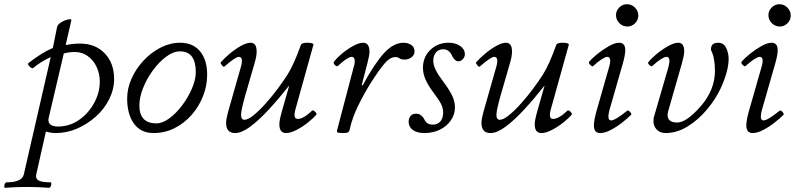

<svg xmlns="http://www.w3.org/2000/svg" viewBox="-88 -619 3776 912"><path d="M-63 273Q-70 273 -67 260Q-64 247 -56 247Q16 247 25 210L153 -348Q102 -324 70 -296Q67 -293 59.5 -297.5Q52 -302 47.5 -309Q43 -316 48 -320Q79 -344 106.5 -361.5Q134 -379 163 -391L183 -490Q185 -500 196 -508.5Q207 -517 220 -522Q233 -527 242.5 -527.5Q252 -528 251 -523L224 -405Q259 -412 292 -412Q365 -412 409.5 -365.5Q454 -319 454 -244Q454 -195 431 -148.5Q408 -102 368 -66Q328 -30 279 -8.5Q230 13 177 13Q155 13 130 6L85 206Q79 229 95 238Q111 247 151 247Q158 247 155 260Q152 273 145 273Q118 271 92 270Q66 269 40 269Q13 269 -13 270Q-39 271 -63 273ZM187 -18Q242 -18 287 -49Q332 -80 359 -129.5Q386 -179 386 -232Q386 -269 371 -301Q356 -333 329 -352.5Q302 -372 267 -372Q240 -372 215 -365L143 -58Q142 -52 142 -49Q142 -32 155 -25Q168 -18 187 -18Z M641 13Q581 13 548.5 -31.5Q516 -76 516 -151Q516 -199 537 -246Q558 -293 594 -331.5Q630 -370 675 -393Q720 -416 767 -416Q829 -416 862.5 -375Q896 -334 896 -264Q896 -212 876.5 -162.5Q857 -113 822.5 -73.5Q788 -34 741.5 -10.5Q695 13 641 13ZM655 -33Q684 -33 716.5 -57Q749 -81 777.5 -119Q806 -157 824 -199Q842 -241 842 -277Q842 -375 767 -375Q735 -375 701 -349.5Q667 -324 638 -284.5Q609 -245 591.5 -200.5Q574 -156 574 -118Q574 -33 655 -33Z M1029 13Q986 13 986 -35Q986 -53 995 -86L1057 -304Q1069 -349 1046 -349Q1031 -349 978 -303Q974 -299 966 -309.5Q958 -320 960 -322Q976 -341 1002 -363Q1028 -385 1055.5 -400.5Q1083 -416 1102 -416Q1131 -416 1131 -375Q1131 -364 1129 -351.5Q1127 -339 1121 -318L1077 -166Q1057 -95 1057 -74Q1057 -50 1073 -50Q1090 -50 1117 -72Q1144 -94 1174 -127.5Q1204 -161 1231.5 -198Q1259 -235 1278 -265Q1293 -289 1309 -324.5Q1325 -360 1341 -405Q1345 -416 1370 -416Q1401 -416 1401 -407L1318 -109Q1309 -80 1311.5 -67Q1314 -54 1326 -54Q1353 -54 1394 -93Q1399 -98 1408.5 -88.5Q1418 -79 1415 -75Q1402 -59 1376 -38Q1350 -17 1321 -2Q1292 13 1271 13Q1239 13 1239 -28Q1239 -37 1241 -49Q1243 -61 1250 -87L1286 -213Q1237 -151 1190 -100Q1143 -49 1101.5 -18Q1060 13 1029 13Z M1542 13Q1519 13 1515 9.5Q1511 6 1513 0L1593 -304Q1594 -307 1595.5 -314Q1597 -321 1597 -328Q1597 -349 1582 -349Q1574 -349 1558 -339Q1542 -329 1517 -306Q1512 -301 1503 -310Q1494 -319 1498 -325Q1510 -342 1535.5 -363.5Q1561 -385 1589 -400.5Q1617 -416 1637 -416Q1667 -416 1667 -373Q1667 -357 1657 -318L1630 -214H1635Q1690 -316 1735.5 -366Q1781 -416 1829 -416Q1850 -416 1865.5 -405.5Q1881 -395 1881 -375Q1881 -358 1867 -347Q1853 -336 1833 -336Q1820 -336 1814.5 -339Q1809 -342 1804.5 -345Q1800 -348 1791 -348Q1765 -348 1740 -319Q1715 -290 1677 -231Q1641 -174 1613 -116.5Q1585 -59 1573 -4Q1571 6 1565 9.5Q1559 13 1542 13Z M1928 13Q1893 13 1873 -1.5Q1853 -16 1853 -41Q1853 -58 1862.5 -68.5Q1872 -79 1888 -79Q1913 -79 1927 -53Q1938 -27 1968 -27Q1991 -27 2004 -42.5Q2017 -58 2017 -85Q2017 -105 2007 -125Q1997 -145 1969 -182Q1944 -216 1932.5 -243Q1921 -270 1921 -297Q1921 -348 1956 -382Q1991 -416 2043 -416Q2076 -416 2098 -400.5Q2120 -385 2120 -362Q2120 -348 2110.5 -338Q2101 -328 2089 -328Q2071 -328 2058 -357Q2044 -385 2017 -385Q1996 -385 1983 -370Q1970 -355 1970 -331Q1970 -310 1982 -286Q1994 -262 2022 -225Q2050 -187 2061.5 -161Q2073 -135 2073 -109Q2073 -75 2053.5 -47Q2034 -19 2001.5 -3Q1969 13 1928 13Z M2242 13Q2199 13 2199 -35Q2199 -53 2208 -86L2270 -304Q2282 -349 2259 -349Q2244 -349 2191 -303Q2187 -299 2179 -309.5Q2171 -320 2173 -322Q2189 -341 2215 -363Q2241 -385 2268.5 -400.5Q2296 -416 2315 -416Q2344 -416 2344 -375Q2344 -364 2342 -351.5Q2340 -339 2334 -318L2290 -166Q2270 -95 2270 -74Q2270 -50 2286 -50Q2303 -50 2330 -72Q2357 -94 2387 -127.5Q2417 -161 2444.5 -198Q2472 -235 2491 -265Q2506 -289 2522 -324.5Q2538 -360 2554 -405Q2558 -416 2583 -416Q2614 -416 2614 -407L2531 -109Q2522 -80 2524.5 -67Q2527 -54 2539 -54Q2566 -54 2607 -93Q2612 -98 2621.5 -88.5Q2631 -79 2628 -75Q2615 -59 2589 -38Q2563 -17 2534 -2Q2505 13 2484 13Q2452 13 2452 -28Q2452 -37 2454 -49Q2456 -61 2463 -87L2499 -213Q2450 -151 2403 -100Q2356 -49 2314.5 -18Q2273 13 2242 13Z M2892 -493Q2870 -493 2854 -509Q2838 -525 2838 -547Q2838 -568 2853.5 -583.5Q2869 -599 2890 -599Q2912 -599 2928 -583Q2944 -567 2944 -545Q2944 -524 2928.5 -508.5Q2913 -493 2892 -493ZM2763 13Q2733 13 2733 -23Q2733 -47 2745 -90L2807 -307Q2818 -349 2796 -349Q2788 -349 2770 -337.5Q2752 -326 2729 -305Q2726 -301 2716 -310.5Q2706 -320 2711 -326Q2724 -342 2750 -363Q2776 -384 2804.5 -400Q2833 -416 2853 -416Q2882 -416 2882 -381Q2882 -358 2870 -316L2812 -114Q2801 -78 2802 -62.5Q2803 -47 2815 -47Q2834 -47 2891 -93Q2896 -97 2904.5 -87.5Q2913 -78 2910 -74Q2895 -59 2869.5 -38.5Q2844 -18 2815 -2.5Q2786 13 2763 13Z M3074 13Q3047 13 3031.5 -3.5Q3016 -20 3016 -42Q3016 -49 3016.5 -55.5Q3017 -62 3019 -66L3088 -304Q3088 -308 3090 -315Q3092 -322 3092 -329Q3092 -349 3077 -349Q3069 -349 3052 -338.5Q3035 -328 3011 -306Q3007 -301 2997 -310Q2987 -319 2992 -324Q3005 -341 3031 -362.5Q3057 -384 3085.5 -400Q3114 -416 3134 -416Q3162 -416 3162 -375Q3162 -357 3151 -318L3089 -102Q3083 -84 3083 -73Q3083 -37 3129 -37Q3173 -37 3242 -116Q3308 -193 3308 -283Q3308 -345 3289 -382Q3288 -416 3323 -416Q3350 -416 3361.5 -391Q3373 -366 3373 -341Q3373 -280 3334 -197Q3310 -146 3269 -97.5Q3228 -49 3177.5 -18Q3127 13 3074 13Z M3616 -493Q3594 -493 3578 -509Q3562 -525 3562 -547Q3562 -568 3577.5 -583.5Q3593 -599 3614 -599Q3636 -599 3652 -583Q3668 -567 3668 -545Q3668 -524 3652.5 -508.5Q3637 -493 3616 -493ZM3487 13Q3457 13 3457 -23Q3457 -47 3469 -90L3531 -307Q3542 -349 3520 -349Q3512 -349 3494 -337.5Q3476 -326 3453 -305Q3450 -301 3440 -310.5Q3430 -320 3435 -326Q3448 -342 3474 -363Q3500 -384 3528.5 -400Q3557 -416 3577 -416Q3606 -416 3606 -381Q3606 -358 3594 -316L3536 -114Q3525 -78 3526 -62.5Q3527 -47 3539 -47Q3558 -47 3615 -93Q3620 -97 3628.5 -87.5Q3637 -78 3634 -74Q3619 -59 3593.5 -38.5Q3568 -18 3539 -2.5Q3510 13 3487 13Z"/></svg>

Font: Junicode SmExp
Style: Italic
Weight: 400
Width: 6
Italic angle: -11°
Designer: Peter S. Baker
Version: Version 2.205; ttfautohint (v1.8.4)